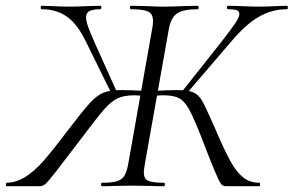

<svg xmlns="http://www.w3.org/2000/svg" viewBox="-45 -645 1017 665"><path d="M309 -12Q343 -12 360.5 -17.5Q378 -23 386.5 -37.5Q395 -52 400 -82L482 -545Q485 -560 485 -572Q485 -597 468 -605Q451 -613 409 -613Q405 -613 405 -619Q405 -625 409 -625L458 -624Q500 -622 522 -622Q548 -622 594 -624L639 -625Q643 -625 643 -619Q643 -613 639 -613Q589 -613 567.5 -598Q546 -583 539 -540L457 -79Q453 -53 453 -48Q453 -26 468 -19Q483 -12 523 -12Q526 -12 526 -6Q526 0 523 0Q494 0 477 -1L415 -2L353 -1Q337 0 309 0Q305 0 305 -6Q305 -12 309 -12ZM-22 -12Q12 -13 42.5 -32Q73 -51 104.5 -86.5Q136 -122 188 -191Q243 -263 267 -289Q291 -315 313.5 -324Q336 -333 376 -333Q407 -333 462 -330L459 -312Q450 -313 440.5 -314Q431 -315 421 -315Q385 -315 362.5 -304.5Q340 -294 315.5 -266Q291 -238 237 -166Q184 -96 152.5 -55.5Q121 -15 112 -7.5Q103 0 92 0H-22Q-25 0 -24.5 -6Q-24 -12 -22 -12ZM100 -613Q96 -613 96 -619Q96 -625 100 -625L133 -624Q165 -622 194 -622Q224 -622 262 -624L302 -625Q306 -625 306 -619Q306 -613 302 -613Q276 -613 264.5 -606.5Q253 -600 253 -585Q253 -573 260 -553Q267 -533 283 -497L360 -326L343 -317L252 -502Q223 -562 186.5 -587.5Q150 -613 100 -613ZM652 -171Q625 -239 609.5 -267Q594 -295 575 -305Q556 -315 520 -315Q510 -315 500 -314Q490 -313 481 -312L483 -330Q540 -333 568 -333Q606 -333 624.5 -325Q643 -317 655 -296Q667 -275 691 -220Q696 -210 706 -186Q735 -119 755 -83.5Q775 -48 798 -30Q821 -12 853 -12Q856 -12 856 -6Q856 0 853 0H738Q727 0 720.5 -8Q714 -16 696.5 -58Q679 -100 652 -171ZM584 -326 721 -499Q757 -545 770.5 -565.5Q784 -586 784 -597Q784 -606 775 -609.5Q766 -613 745 -613Q741 -613 741 -619Q741 -625 745 -625L788 -624Q824 -622 853 -622Q883 -622 915 -624L948 -625Q952 -625 952 -619Q952 -613 948 -613Q897 -613 851 -586.5Q805 -560 754 -499L598 -317Z"/></svg>

Font: Cormorant Garamond
Style: Italic
Weight: 400
Italic angle: -10°
Designer: Christian Thalmann (Catharsis Fonts)
Foundry: Catharsis Fonts
Version: Version 4.000